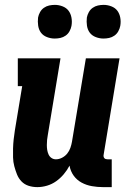

<svg xmlns="http://www.w3.org/2000/svg" viewBox="-20 -759 540 787"><path d="M133 8Q114 8 97 2.5Q80 -3 68 -15.5Q56 -28 49.5 -44.5Q43 -61 38.5 -78Q34 -95 33.5 -113.5Q33 -132 33.5 -150.5Q34 -169 36 -187.5Q38 -206 41 -225L71 -406H53V-520H228L176 -206Q174 -196 173 -185.5Q172 -175 172 -164.5Q172 -154 173.5 -144.5Q175 -135 179 -126Q183 -117 191 -111.5Q199 -106 209 -106Q222 -106 234.5 -112.5Q247 -119 255.5 -129.5Q264 -140 268.5 -153Q273 -166 275 -178L332 -520H470L405 -126Q404 -122 404.5 -118Q405 -114 407.5 -111Q410 -108 413.5 -107Q417 -106 421 -106H438V8H402Q379 8 356.5 4Q334 0 314.5 -10.5Q295 -21 282 -39Q269 -57 265 -80Q255 -61 241 -44.5Q227 -28 210 -16Q193 -4 173 2Q153 8 133 8ZM404 -601Q388 -601 372.5 -607Q357 -613 348 -625Q339 -637 336.5 -653.5Q334 -670 336 -687Q338 -698 344 -709Q350 -720 360 -727Q370 -734 381.5 -736.5Q393 -739 405 -739Q421 -739 436.5 -733Q452 -727 461 -715Q470 -703 473 -686.5Q476 -670 473 -653Q471 -642 465 -631Q459 -620 449 -613Q439 -606 427.5 -603.5Q416 -601 404 -601ZM204 -601Q188 -601 172.5 -607Q157 -613 148 -625Q139 -637 136.5 -653.5Q134 -670 136 -687Q138 -698 144 -709Q150 -720 160 -727Q170 -734 181.5 -736.5Q193 -739 205 -739Q221 -739 236.5 -733Q252 -727 261 -715Q270 -703 273 -686.5Q276 -670 273 -653Q271 -642 265 -631Q259 -620 249 -613Q239 -606 227.5 -603.5Q216 -601 204 -601Z"/></svg>

Font: Iosevka Curly Slab Heavy
Style: Italic
Weight: 900
Italic angle: -9°
Monospace: yes
Designer: Belleve Invis
Foundry: Belleve Invis
Version: Version 22.1.2; ttfautohint (v1.8.4)